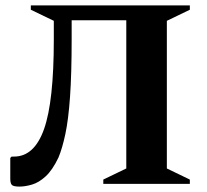

<svg xmlns="http://www.w3.org/2000/svg" viewBox="-20 -680 765 710"><path d="M362 0V-16L447 -57V-605H245V-536Q245 -408 239 -322.5Q233 -237 221.5 -183.5Q210 -130 196 -97Q174 -51 149 -28Q124 -5 98.5 2.5Q73 10 52 10Q30 10 24 4Q18 -2 18 -19V-96L23 -101H32Q107 -101 143 -203Q179 -305 179 -534V-603L94 -644V-660H682V-644L597 -603V-57L682 -16V0Z"/></svg>

Font: Spectral
Style: Bold
Weight: 700
Designer: Jean-Baptiste Levee
Foundry: Production Type
Version: Version 2.001